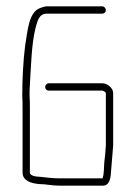

<svg xmlns="http://www.w3.org/2000/svg" viewBox="-20 -642 425 604"><path d="M302 -622H127C122 -622 115 -620 107 -617C69 -604 67 -542 59 -498C53 -450 50 -392 50 -340C51 -327 51 -314 51 -302V-99C51 -73 79 -65 103 -63C125 -63 142 -58 165 -58H304C323 -58 328 -79 329 -99C331 -127 334 -156 336 -184V-349C336 -365 318 -380 302 -380H133C127 -380 122 -374 122 -368C122 -362 127 -357 133 -357H302C303 -357 313 -353 313 -349V-184C312 -165 310 -149 308 -130C307 -113 307 -94 303 -81H165C143 -81 125 -84 104 -86C94 -86 74 -89 74 -99V-302C74 -314 74 -327 73 -341C73 -354 73 -365 74 -376C78 -438 79 -503 92 -555C98 -575 102 -599 127 -599H302C308 -599 313 -604 313 -610C313 -616 308 -622 302 -622Z"/></svg>

Font: Electronic
Style: ExLt
Weight: 200
Version: Version 1.011